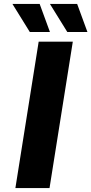

<svg xmlns="http://www.w3.org/2000/svg" viewBox="-20 -953 463 973"><path d="M176 -742H349L231 0H58ZM43 -933H181L233 -791H131ZM233 -933H371L423 -791H321Z"/></svg>

Font: Exo ExtraBold
Style: Italic
Weight: 800
Italic angle: -9°
Designer: Natanael Gama
Foundry: Natanael Gama
Version: Version 1.500; ttfautohint (v1.6)